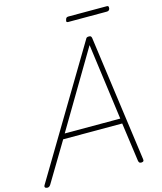

<svg xmlns="http://www.w3.org/2000/svg" viewBox="-179 -1161 1079 1282"><g transform="rotate(-15 360.0 -520.0)"><path d="M-14 14Q-25 13 -29 7Q-33 1 -26 -10L493 -877Q496 -884 500.5 -887Q505 -890 515 -890Q525 -890 528.5 -886.5Q532 -883 534 -875L653 -6Q655 4 651.5 8.5Q648 13 638 14Q628 14 623.5 10.5Q619 7 617 -4L580 -271H172L10 -1Q5 7 -0.5 10.5Q-6 14 -14 14ZM192 -306H576L505 -833ZM407 -1019Q399 -1019 396.5 -1023Q394 -1027 397 -1035Q399 -1045 403.5 -1049.5Q408 -1054 417 -1054H684Q692 -1054 694 -1049.5Q696 -1045 695 -1035Q693 -1027 688 -1023Q683 -1019 674 -1019Z"/></g></svg>

Font: Playwrite IS Thin
Style: Regular
Weight: 250
Designer: Veronika Burian, José Scaglione
Foundry: TypeTogether
Version: Version 1.002